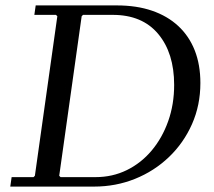

<svg xmlns="http://www.w3.org/2000/svg" viewBox="-20 -690 793 710"><path d="M412 -670Q485 -670 542 -650.5Q599 -631 639 -594Q679 -557 700 -504Q721 -451 721 -383Q721 -301 690 -231Q659 -161 604.5 -109Q550 -57 479 -28.5Q408 0 328 0H18L23 -35H104L109 -40L192 -630L187 -635H107L112 -670ZM333 -35Q396 -35 449 -61Q502 -87 541 -133.5Q580 -180 602 -242Q624 -304 624 -376Q624 -494 565 -564.5Q506 -635 397 -635H287L282 -630L199 -40L204 -35Z"/></svg>

Font: Brygada 1918
Style: Italic
Weight: 400
Italic angle: -8°
Designer: Mateusz Machalski | Borys Kosmynka | Przemek Hoffer
Foundry: NIEPODLEGLA 2018
Version: Version 3.006